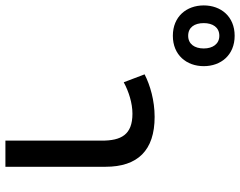

<svg xmlns="http://www.w3.org/2000/svg" viewBox="-352 -798 908 727"><g transform="rotate(90 102.5 -434.0)"><path d="M-126 -634C-53 -634 -11 -686 -11 -751C-11 -816 -53 -868 -126 -868C-199 -868 -241 -816 -241 -751C-241 -686 -199 -634 -126 -634ZM-126 -692C-158 -692 -174 -716 -174 -751C-174 -785 -158 -810 -126 -810C-95 -810 -78 -785 -78 -751C-78 -716 -95 -692 -126 -692ZM50 -448C85 -467 129 -481 169 -481C249 -481 271 -438 271 -365V0H370V-379C370 -501 308 -565 181 -565C119 -565 61 -548 20 -527Z"/></g></svg>

Font: Noto Sans Thai Looped SemiCondensed Medium
Style: Regular
Weight: 500
Width: 4
Designer: Sasikarn Vongin, Ben Mitchell
Foundry: The Fontpad Ltd
Version: Version 1.001